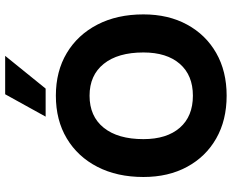

<svg xmlns="http://www.w3.org/2000/svg" viewBox="-98 -800 906 751"><g transform="rotate(-90 355.5 -425.0)"><path d="M512.1 -858.3H361.8L274.3 -700H384ZM38.2 -317.5Q38.2 -220 77.9 -146.8Q117.5 -73.5 188.9 -32.8Q260.3 8 356.3 8Q451.8 8 523.2 -32.8Q594.5 -73.5 634.3 -146.8Q674.2 -220 674.2 -317.5Q674.2 -420.5 634.3 -497.5Q594.5 -574.5 523.2 -617.2Q451.8 -660 356.3 -660Q260.3 -660 188.9 -617.2Q117.5 -574.5 77.9 -497.5Q38.2 -420.5 38.2 -317.5ZM525.3 -317.5Q525.3 -226.3 480.7 -175.1Q436.1 -124 356.2 -124Q275.5 -124 230.9 -175.1Q186.3 -226.3 186.3 -317.5Q186.3 -417.4 230.9 -472.8Q275.5 -528.2 356.2 -528.2Q436.1 -528.2 480.7 -472.8Q525.3 -417.4 525.3 -317.5Z"/></g></svg>

Font: Overused Grotesk Light
Style: Regular
Weight: 300
Designer: RandomMaerks
Version: Version 0.005